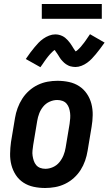

<svg xmlns="http://www.w3.org/2000/svg" viewBox="-20 -932 543 960"><path d="M206 8Q176 8 148 2Q120 -4 97 -19Q74 -34 59 -57Q44 -80 37 -107Q30 -134 30.5 -163.5Q31 -193 35 -222L55 -342Q59 -367 68 -391.5Q77 -416 91 -438Q105 -460 125 -478Q145 -496 169 -507.5Q193 -519 218 -523.5Q243 -528 267 -528Q297 -528 325 -522Q353 -516 376 -501Q399 -486 414.5 -463Q430 -440 437 -413Q444 -386 443.5 -356.5Q443 -327 438 -298L418 -178Q414 -153 405.5 -128.5Q397 -104 383 -82Q369 -60 349 -42Q329 -24 305 -12.5Q281 -1 255.5 3.5Q230 8 206 8ZM207 -88Q226 -88 245 -96.5Q264 -105 277 -121Q290 -137 297.5 -155.5Q305 -174 308 -193L328 -313Q330 -327 331 -340.5Q332 -354 330.5 -367Q329 -380 325 -392Q321 -404 313 -413.5Q305 -423 292.5 -427.5Q280 -432 266 -432Q247 -432 228 -423.5Q209 -415 196 -399Q183 -383 176 -364.5Q169 -346 166 -327L146 -207Q144 -193 142.5 -179.5Q141 -166 143 -153Q145 -140 149 -128Q153 -116 161 -106.5Q169 -97 181 -92.5Q193 -88 207 -88ZM182 -596 109 -637Q121 -655 132 -669.5Q143 -684 153 -696Q163 -708 173 -718.5Q183 -729 196.5 -738.5Q210 -748 225.5 -754Q241 -760 256 -760Q266 -760 274.5 -758Q283 -756 291.5 -752Q300 -748 306.5 -742.5Q313 -737 319.5 -730Q326 -723 331 -716Q336 -709 340 -702.5Q344 -696 349 -688Q354 -680 358 -675Q363 -677 368 -682Q373 -687 377 -690.5Q381 -694 384.5 -698.5Q388 -703 392 -708Q396 -713 400.5 -718.5Q405 -724 409.5 -731Q414 -738 419 -745Q424 -752 430 -761L503 -719Q491 -702 480 -687.5Q469 -673 459 -661Q449 -649 439 -638.5Q429 -628 416 -618.5Q403 -609 387.5 -603Q372 -597 357 -597Q351 -597 344.5 -598Q338 -599 332 -600.5Q326 -602 320.5 -605Q315 -608 310 -611Q305 -614 301 -618Q297 -622 292.5 -626.5Q288 -631 284.5 -635.5Q281 -640 278 -645Q275 -650 272.5 -654Q270 -658 266 -664Q262 -670 258.5 -674.5Q255 -679 254 -682Q249 -680 243.5 -674.5Q238 -669 234.5 -665.5Q231 -662 227.5 -658Q224 -654 220 -649Q216 -644 211.5 -638Q207 -632 202.5 -625.5Q198 -619 193 -611.5Q188 -604 182 -596ZM189 -838V-912H489V-838Z"/></svg>

Font: Iosevka Curly Slab
Style: Bold Italic
Weight: 700
Italic angle: -9°
Monospace: yes
Designer: Belleve Invis
Foundry: Belleve Invis
Version: Version 22.1.2; ttfautohint (v1.8.4)